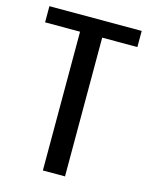

<svg xmlns="http://www.w3.org/2000/svg" viewBox="-108 -769 652 838"><g transform="rotate(15 218.5 -350.0)"><path d="M168 0V-627H10V-700H427V-627H268V0Z"/></g></svg>

Font: Cuprum Medium
Style: Regular
Weight: 500
Designer: Jovanny Lemonad
Foundry: Jovanny Lemonad
Version: Version 3.000